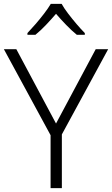

<svg xmlns="http://www.w3.org/2000/svg" viewBox="-20 -967 576 987"><path d="M268 -332 472 -714H536L298 -276V0H240V-272L0 -714H64ZM297 -947Q309 -925 330 -897.5Q351 -870 374 -843Q397 -816 416 -797V-788H375Q348 -810 320 -839Q292 -868 268 -896Q244 -868 216.5 -839Q189 -810 162 -788H121V-797Q140 -817 163 -843.5Q186 -870 207 -897.5Q228 -925 241 -947Z"/></svg>

Font: Noto Sans Lao UI Light
Style: Regular
Weight: 300
Designer: Monotype Design Team
Foundry: Monotype Imaging Inc.
Version: Version 2.000; ttfautohint (v1.8.4.7-5d5b)